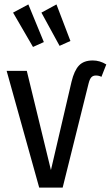

<svg xmlns="http://www.w3.org/2000/svg" viewBox="-20 -847 500 867"><path d="M263 0H157L10 -527H101L210 -79L303 -478Q315 -528 336.5 -551Q358 -574 399 -574Q431 -574 460 -556L438 -500Q427 -506 413 -506Q400 -506 392.5 -498Q385 -490 380 -470ZM108 -827 178 -657 129 -635 39 -790ZM235 -827 298 -662 249 -640 167 -790Z"/></svg>

Font: Fira Sans Extra Condensed
Style: Regular
Weight: 400
Width: 1
Designer: Carrois Corporate & Edenspiekermann AG
Foundry: Carrois Corporate GbR & Edenspiekermann AG
Version: Version 4.203